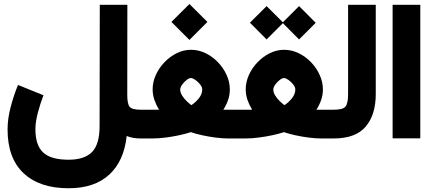

<svg xmlns="http://www.w3.org/2000/svg" viewBox="-20 -706 2206 979"><path d="M201.7 -220.2Q185.5 -178.7 173.1 -131.8Q160.6 -85 160.6 -46.9Q160.6 35.2 200.4 71.8Q240.2 108.4 329.6 108.4Q411.1 108.4 449.5 68.8Q487.8 29.3 487.8 -62.5L488.8 -681.6H629.4L628.9 -221.2Q628.9 -176.8 640.9 -161.6Q652.8 -146.5 697.3 -146.5H712.4V0H698.2Q654.3 0 626 -12.7Q612.3 115.2 536.9 184.6Q461.4 253.9 329.1 253.9Q182.1 253.9 100.3 177.2Q18.6 100.6 18.6 -46.4Q18.6 -99.6 34.2 -159.7Q49.8 -219.7 71.8 -272.9Z M854 -594.2 945.8 -685.5 1037.6 -594.2 945.8 -502.4ZM1118.7 -146.5Q1124.5 -146.5 1130.1 -146.5Q1135.7 -146.5 1140.6 -146.5H1187V0H1142.1Q1114.7 0 1080.3 -4.4Q1045.9 -8.8 1012.2 -16.1Q978.5 -23.4 953.1 -32.2Q926.8 -23.4 892.3 -16.1Q857.9 -8.8 822.5 -4.4Q787.1 0 758.3 0H692.9V-146.5H759.3Q767.6 -146.5 775.1 -146.5Q782.7 -146.5 791 -146.5Q776.4 -170.4 767.3 -196.5Q758.3 -222.7 758.3 -251Q758.3 -287.6 774.4 -323.5Q790.5 -359.4 818.4 -388.4Q846.2 -417.5 881.1 -434.8Q916 -452.1 953.6 -452.1Q992.2 -452.1 1027.6 -435.1Q1063 -418 1091.1 -388.9Q1119.1 -359.9 1135.5 -323.7Q1151.9 -287.6 1151.9 -250Q1151.9 -221.7 1142.8 -195.8Q1133.8 -169.9 1118.7 -146.5ZM953.6 -308.1Q944.3 -308.1 931.4 -298.1Q918.5 -288.1 908.7 -274.4Q898.9 -260.7 898.9 -249Q898.9 -234.4 908.7 -218.8Q918.5 -203.1 931.9 -190.2Q945.3 -177.2 955.6 -169.9Q973.6 -180.7 992.4 -202.9Q1011.2 -225.1 1011.2 -250Q1011.2 -261.7 1000.5 -275.4Q989.7 -289.1 976.1 -298.6Q962.4 -308.1 953.6 -308.1Z M1254.4 -590.3 1339.4 -674.8 1422.4 -592.3 1504.9 -674.8 1589.8 -589.8 1504.9 -504.9 1422.4 -587.9 1339.4 -504.9ZM1593.3 -146.5Q1599.1 -146.5 1604.7 -146.5Q1610.4 -146.5 1615.2 -146.5H1661.6V0H1616.7Q1589.4 0 1554.9 -4.4Q1520.5 -8.8 1486.8 -16.1Q1453.1 -23.4 1427.7 -32.2Q1401.4 -23.4 1366.9 -16.1Q1332.5 -8.8 1297.1 -4.4Q1261.7 0 1232.9 0H1167.5V-146.5H1233.9Q1242.2 -146.5 1249.8 -146.5Q1257.3 -146.5 1265.6 -146.5Q1251 -170.4 1241.9 -196.5Q1232.9 -222.7 1232.9 -251Q1232.9 -287.6 1249 -323.5Q1265.1 -359.4 1293 -388.4Q1320.8 -417.5 1355.7 -434.8Q1390.6 -452.1 1428.2 -452.1Q1466.8 -452.1 1502.2 -435.1Q1537.6 -418 1565.7 -388.9Q1593.8 -359.9 1610.1 -323.7Q1626.5 -287.6 1626.5 -250Q1626.5 -221.7 1617.4 -195.8Q1608.4 -169.9 1593.3 -146.5ZM1428.2 -308.1Q1418.9 -308.1 1406 -298.1Q1393.1 -288.1 1383.3 -274.4Q1373.5 -260.7 1373.5 -249Q1373.5 -234.4 1383.3 -218.8Q1393.1 -203.1 1406.5 -190.2Q1419.9 -177.2 1430.2 -169.9Q1448.2 -180.7 1467 -202.9Q1485.8 -225.1 1485.8 -250Q1485.8 -261.7 1475.1 -275.4Q1464.4 -289.1 1450.7 -298.6Q1437 -308.1 1428.2 -308.1Z M1642.1 0V-146.5H1681.6Q1729.5 -146.5 1742.2 -163.3Q1754.9 -180.2 1754.9 -226.1V-681.6H1896V-226.6Q1896 -121.1 1844.7 -60.5Q1793.5 0 1681.2 0Z M1981.9 -681.6H2123V-0.5H1981.9Z"/></svg>

Font: Vazir Black WOL
Style: Black-WOL
Weight: 900
Designer: Saber Rastikerdar
Foundry: Saber Rastikerdar
Version: Version 30.0.0